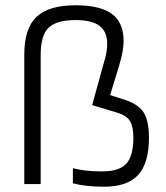

<svg xmlns="http://www.w3.org/2000/svg" viewBox="-20 -697 627 727"><path d="M266 -677Q359 -677 403.5 -644.5Q448 -612 448 -542Q448 -522 443.5 -498Q439 -474 430 -445L397 -337L456 -318Q506 -301 525 -269.5Q544 -238 544 -175Q544 -80 503.5 -35Q463 10 373 10Q338 10 308 6.5Q278 3 256 -3V-60Q280 -54 306.5 -51Q333 -48 366 -48Q432 -48 458.5 -77.5Q485 -107 485 -175Q485 -217 472.5 -238Q460 -259 425 -270L329 -299L370 -448Q379 -477 382.5 -495.5Q386 -514 386 -530Q386 -577 357 -599Q328 -621 266 -621Q194 -621 164 -592Q134 -563 134 -490V0H72V-491Q72 -589 118 -633Q164 -677 266 -677Z"/></svg>

Font: Blinker Light
Style: Regular
Weight: 300
Designer: Juergen Huber
Foundry: supertype
Version: Version 1.017;hotconv 1.0.117;makeotfexe 2.5.65602